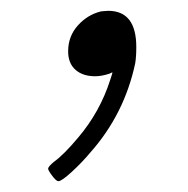

<svg xmlns="http://www.w3.org/2000/svg" viewBox="-20 -141 347 355"><path d="M180 -121Q232 -121 232 -54Q232 -36 230 -24Q210 70 147 141Q132 159 113 176.5Q94 194 88 194Q84 194 76.5 184Q69 174 69 171Q69 167 80 158Q98 145 124 114Q165 66 184 6Q188 -6 188 -7Q186 -7 183 -5Q168 0 156 0Q133 0 119.5 -12Q106 -24 106 -46Q106 -74 124 -94Q142 -114 167 -120Q168 -120 173 -120.5Q178 -121 180 -121Z"/></svg>

Font: KaTeX_Main
Style: Italic
Weight: 400
Version: Version 1.1; ttfautohint (v1.3)